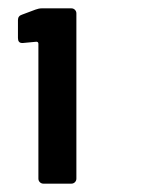

<svg xmlns="http://www.w3.org/2000/svg" viewBox="-20 -856 379 460"><path d="M80 -836H151Q156 -836 159.5 -832.5Q163 -829 163 -824V-428Q163 -423 159.5 -419.5Q156 -416 151 -416H84Q79 -416 75.5 -419.5Q72 -423 72 -428V-751Q72 -756 67 -756L35 -753H33Q23 -753 23 -765V-808Q23 -818 33 -821L65 -833Q73 -836 80 -836Z"/></svg>

Font: Amber EN
Style: Bold
Weight: 700
Designer: Jeremy Tribby
Foundry: Tribby Type
Version: Version 1.408 November 24, 2021